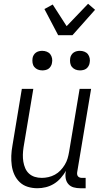

<svg xmlns="http://www.w3.org/2000/svg" viewBox="-20 -992 540 1020"><path d="M179 8Q152 8 127.5 0.5Q103 -7 85 -24Q67 -41 56.5 -64Q46 -87 42.5 -112.5Q39 -138 40 -164.5Q41 -191 46 -218L96 -520H157L105 -209Q102 -189 101.5 -170Q101 -151 104 -133Q107 -115 114 -98.5Q121 -82 134 -70Q147 -58 164.5 -52.5Q182 -47 202 -47Q219 -47 237 -51Q255 -55 271.5 -64Q288 -73 301 -86.5Q314 -100 324 -116.5Q334 -133 339 -150Q344 -167 347 -185L403 -520H464L390 -77Q389 -71 390 -65Q391 -59 394.5 -55Q398 -51 403.5 -49Q409 -47 415 -47H435V8H406Q388 8 371.5 3.5Q355 -1 344 -13Q333 -25 329.5 -42Q326 -59 329 -77L331 -85Q319 -65 303 -46.5Q287 -28 266.5 -15.5Q246 -3 223.5 2.5Q201 8 179 8ZM405 -618Q392 -618 381 -622.5Q370 -627 362.5 -636Q355 -645 353 -657.5Q351 -670 353 -683Q354 -691 359 -699.5Q364 -708 371.5 -713Q379 -718 387.5 -720Q396 -722 404 -722Q417 -722 428.5 -717.5Q440 -713 447 -704Q454 -695 456.5 -682.5Q459 -670 456 -657Q455 -649 450 -640.5Q445 -632 438 -627Q431 -622 422 -620Q413 -618 405 -618ZM205 -618Q192 -618 181 -622.5Q170 -627 162.5 -636Q155 -645 153 -657.5Q151 -670 153 -683Q154 -691 159 -699.5Q164 -708 171.5 -713Q179 -718 187.5 -720Q196 -722 204 -722Q217 -722 228.5 -717.5Q240 -713 247 -704Q254 -695 256.5 -682.5Q259 -670 256 -657Q255 -649 250 -640.5Q245 -632 238 -627Q231 -622 222 -620Q213 -618 205 -618ZM289 -805 216 -944 260 -968 334 -853 448 -972 485 -940 365 -805Z"/></svg>

Font: Iosevka Light
Style: Italic
Weight: 300
Italic angle: -9°
Monospace: yes
Designer: Belleve Invis
Foundry: Belleve Invis
Version: Version 32.5.0; ttfautohint (v1.8.4)